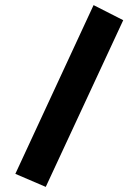

<svg xmlns="http://www.w3.org/2000/svg" viewBox="-20 -687 540 751"><path d="M159 44 40 -7 346 -667 462 -608Z"/></svg>

Font: Inconsolata ExtraBold
Style: Regular
Weight: 800
Designer: Raph Levien, Cyreal, Brenton Simpson
Foundry: Raph Levien, Cyreal, Google
Version: Version 3.001